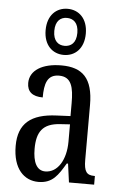

<svg xmlns="http://www.w3.org/2000/svg" viewBox="-57 -854 567 904"><g transform="rotate(5 227.0 -402.0)"><path d="M226 -596C279 -596 321 -634 321 -705C321 -776 279 -814 226 -814C173 -814 131 -776 131 -705C131 -634 173 -596 226 -596ZM226 -639C197 -639 172 -657 172 -705C172 -753 197 -771 226 -771C256 -771 281 -753 281 -705C281 -657 256 -639 226 -639ZM159 10C226 10 251 -31 285 -88H291L303 0H422V-41H419C383 -41 370 -57 370 -113V-372C370 -499 319 -546 220 -546C130 -546 71 -510 71 -450C71 -409 96 -388 145 -388C145 -453 157 -497 213 -497C272 -497 283 -448 283 -373V-312L218 -309C97 -304 38 -256 38 -150C38 -41 92 10 159 10ZM187 -42C146 -42 128 -82 128 -144C128 -223 155 -265 238 -270L284 -273V-191C284 -106 246 -42 187 -42Z"/></g></svg>

Font: Noto Serif Tamil ExtraCondensed
Style: Italic
Weight: 400
Width: 2
Italic angle: -12°
Designer: Indian Type Foundry, Tom Grace, and the Monotype Design Team
Foundry: Monotype Imaging Inc.
Version: Version 2.003